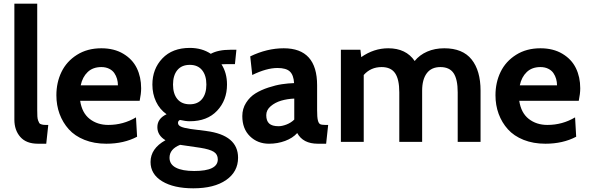

<svg xmlns="http://www.w3.org/2000/svg" viewBox="-20 -770 3196 1042"><path d="M231 10H186Q122.5 10 90.2 -26.8Q58 -63.5 58 -121V-750H182V-172Q182 -151.5 182.8 -138.2Q183.5 -125 187 -115.8Q190.5 -106.5 193.2 -102Q196 -97.5 205 -95Q214 -92.5 220.2 -92.2Q226.5 -92 242 -92Z M557 10Q491 10 438.5 -11Q386 -32 353.2 -68.5Q320.5 -105 303.2 -152Q286 -199 286 -253Q286 -322.5 313.8 -379.8Q341.5 -437 397.8 -472.5Q454 -508 530 -508Q599.5 -508 649.2 -478.2Q699 -448.5 722.5 -400.2Q746 -352 746 -291Q746 -261.5 738 -223H415Q425 -157 466.8 -124.5Q508.5 -92 568 -92Q649 -92 718 -133L724 -28Q652 10 557 10ZM418 -307H620Q620 -325 615.2 -341.8Q610.5 -358.5 600.5 -373.2Q590.5 -388 572.2 -397Q554 -406 530 -406Q484 -406 455.8 -379Q427.5 -352 418 -307Z M1029 252Q923 252 860 213.8Q797 175.5 797 109Q797 36 878 -9Q834 -35.5 834 -80Q834 -126.5 884 -150Q846.5 -176.5 826.8 -218.5Q807 -260.5 807 -311Q807 -396 861.2 -453Q915.5 -510 1010 -510Q1076 -510 1124 -478Q1164 -500 1231 -500H1263L1255 -422H1210Q1193 -422 1182 -421Q1212 -374.5 1212 -311Q1212 -226 1158.2 -169Q1104.5 -112 1010 -112Q987 -112 957 -119Q946 -114.5 946 -103Q946 -90 961.8 -82.8Q977.5 -75.5 1014 -70L1100 -59Q1272 -36.5 1272 86Q1272 162 1207.2 207Q1142.5 252 1029 252ZM1010 -204Q1053.5 -204 1076.8 -232.8Q1100 -261.5 1100 -311Q1100 -360.5 1076.8 -389.2Q1053.5 -418 1010 -418Q966 -418 942.5 -389.5Q919 -361 919 -311Q919 -261 942.5 -232.5Q966 -204 1010 -204ZM1034 158Q1162 158 1162 95Q1162 67.5 1140 53.8Q1118 40 1067 32L957.5 16Q900 39 900 86Q900 122 934.8 140Q969.5 158 1034 158Z M1440 10Q1378 10 1336.5 -30.5Q1295 -71 1295 -140Q1295 -180 1315.5 -212.2Q1336 -244.5 1366.5 -263.2Q1397 -282 1436.8 -295Q1476.5 -308 1510.2 -313Q1544 -318 1576 -319Q1573.5 -362.5 1553.2 -381.8Q1533 -401 1486 -401Q1426.5 -401 1349 -363L1338 -464Q1429 -508 1520 -508Q1701 -508 1701 -307V-172Q1701 -134 1705 -117.5Q1709 -101 1717 -96.5Q1725 -92 1745 -92H1761L1750 10H1705Q1624.5 10 1593 -48Q1568.5 -20.5 1527.2 -5.2Q1486 10 1440 10ZM1492 -85Q1510.5 -85 1534.8 -94.2Q1559 -103.5 1577 -121V-235Q1539.5 -233.5 1506.2 -223.8Q1473 -214 1449 -193.5Q1425 -173 1425 -145Q1425 -114 1441 -99.5Q1457 -85 1492 -85Z M2391 -508Q2491 -508 2539.5 -447.2Q2588 -386.5 2588 -278V0H2464V-269Q2464 -339.5 2441.8 -372.8Q2419.5 -406 2370 -406Q2321 -406 2296 -372.2Q2271 -338.5 2271 -278V0H2147V-269Q2147 -339.5 2124.2 -372.8Q2101.5 -406 2051 -406Q1992 -406 1954 -363V0H1830V-500H1936L1940.5 -460Q2009 -508 2087 -508Q2183.5 -508 2230.5 -439Q2257 -472 2298.5 -490Q2340 -508 2391 -508Z M2940 10Q2874 10 2821.5 -11Q2769 -32 2736.2 -68.5Q2703.5 -105 2686.2 -152Q2669 -199 2669 -253Q2669 -322.5 2696.8 -379.8Q2724.5 -437 2780.8 -472.5Q2837 -508 2913 -508Q2982.5 -508 3032.2 -478.2Q3082 -448.5 3105.5 -400.2Q3129 -352 3129 -291Q3129 -261.5 3121 -223H2798Q2808 -157 2849.8 -124.5Q2891.5 -92 2951 -92Q3032 -92 3101 -133L3107 -28Q3035 10 2940 10ZM2801 -307H3003Q3003 -325 2998.2 -341.8Q2993.5 -358.5 2983.5 -373.2Q2973.5 -388 2955.2 -397Q2937 -406 2913 -406Q2867 -406 2838.8 -379Q2810.5 -352 2801 -307Z"/></svg>

Font: Cabin
Style: Bold
Weight: 700
Designer: Pablo Impallari
Foundry: Pablo Impallari. http://www.impallari.com Igino Marini. http://www.ikern.com
Version: Version 3.001;hotconv 1.0.109;makeotfexe 2.5.65596